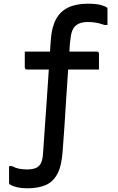

<svg xmlns="http://www.w3.org/2000/svg" viewBox="-20 -768 640 1038"><path d="M114 -489H504Q508 -489 510 -487.5Q512 -486 513.5 -484Q515 -482 515 -478Q515 -469 515 -452Q515 -435 515 -418.5Q515 -402 515 -392H125Q122 -392 119.5 -393.5Q117 -395 115.5 -397.5Q114 -400 114 -403Q114 -413 114 -429.5Q114 -446 114 -463Q114 -480 114 -489ZM126 148Q153 148 172 141Q191 134 201 114.5Q211 95 213 57Q217 -1 221.5 -67Q226 -133 231 -201Q236 -269 240 -333.5Q244 -398 248 -455.5Q252 -513 255 -557Q260 -622 283 -664.5Q306 -707 349 -727.5Q392 -748 455 -748Q499 -748 525 -741Q551 -734 558 -727Q560 -726 560.5 -723.5Q561 -721 561 -719Q561 -713 561 -701Q561 -689 561 -676Q561 -663 561 -650.5Q561 -638 561 -633H545Q531 -638 517 -641.5Q503 -645 488 -647Q473 -649 452 -649Q433 -649 416.5 -644Q400 -639 387 -627Q380 -621 375 -611.5Q370 -602 367 -591Q364 -580 362 -565.5Q360 -551 358 -534Q356 -504 353 -456.5Q350 -409 345.5 -349Q341 -289 337 -221.5Q333 -154 328.5 -86Q324 -18 319 45Q314 126 291 170.5Q268 215 227 232.5Q186 250 127 250Q97 250 73 244.5Q49 239 35 230Q31 228 30 225.5Q29 223 29 219Q29 208 29 191.5Q29 175 29 157.5Q29 140 29 130H45Q63 140 82.5 144Q102 148 126 148Z"/></svg>

Font: Recursive Medium
Style: Regular
Weight: 500
Version: Version 1.085